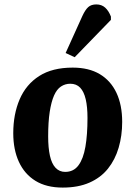

<svg xmlns="http://www.w3.org/2000/svg" viewBox="-20 -834 613 869"><path d="M264 15Q190 15 140.5 -15.5Q91 -46 65.5 -101.5Q40 -157 40 -231Q40 -317 69 -384.5Q98 -452 157.5 -490Q217 -528 309 -528Q382 -528 431.5 -498.5Q481 -469 507 -414Q533 -359 533 -282Q533 -220 517 -165.5Q501 -111 468.5 -70.5Q436 -30 385 -7.5Q334 15 264 15ZM275 -56Q313 -56 335 -85.5Q357 -115 366.5 -169.5Q376 -224 376 -300Q376 -350 368 -384.5Q360 -419 343 -437Q326 -455 298 -455Q275 -455 256 -442.5Q237 -430 224.5 -401.5Q212 -373 205 -327.5Q198 -282 198 -217Q198 -165 206 -129Q214 -93 231.5 -74.5Q249 -56 275 -56ZM318 -575 277 -594 353 -762Q366 -790 379.5 -802Q393 -814 416 -814Q440 -814 456 -799.5Q472 -785 482 -759V-744Z"/></svg>

Font: Literata 18pt
Style: Bold Italic
Weight: 700
Italic angle: -2°
Designer: Latin by Veronika Burian and Jose Scaglione. Greek by Irene Vlachou. Cyrillic by Vera Evstafieva
Foundry: TypeTogether
Version: Version 3.103;gftools[0.9.29]